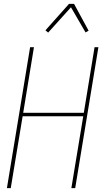

<svg xmlns="http://www.w3.org/2000/svg" viewBox="-20 -981 540 1001"><path d="M16 0 137 -735H157L101 -393H417L473 -735H493L372 0H352L414 -375H98L36 0ZM231 -811 217 -823 340 -961H366L442 -821L426 -812L350 -943Z"/></svg>

Font: Iosevka Term Curly Thin
Style: Italic
Weight: 100
Italic angle: -9°
Designer: Belleve Invis
Foundry: Belleve Invis
Version: Version 32.3.0